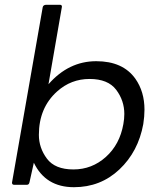

<svg xmlns="http://www.w3.org/2000/svg" viewBox="-20 -770 663 800"><path d="M288 10Q170 10 121 -92L103 -11Q101 0 92 0H39Q30 0 30 -9L158 -740Q160 -749 171 -750H230Q238 -750 238 -742L182 -419Q266 -515 381 -515Q492 -515 544 -442Q582 -388 582 -313Q582 -285 577 -253Q556 -138 477.5 -64Q399 10 288 10ZM286 -64Q363 -64 421 -116Q479 -168 494 -253Q498 -275 498 -295Q498 -351 464 -396Q430 -441 353 -441Q276 -441 218 -389Q142 -321 142 -208Q142 -154 175.5 -109Q209 -64 286 -64Z"/></svg>

Font: YamahaIndonesia935. App
Style: Italic
Weight: 400
Italic angle: -10°
Designer: Dalton Maag Ltd
Foundry: Dalton Maag Ltd
Version: Version 1.002; January 01, 2024; Regular/Italic